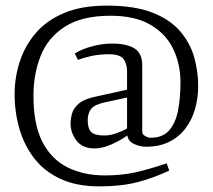

<svg xmlns="http://www.w3.org/2000/svg" viewBox="-20 -579 757 683"><path d="M334 84Q253 84 195.5 57.5Q138 31 102 -15.5Q66 -62 49 -121Q32 -180 32 -244Q32 -303 50 -359Q68 -415 106.5 -460.5Q145 -506 207.5 -532.5Q270 -559 360 -559Q459 -559 522.5 -534Q586 -509 621.5 -467Q657 -425 671 -374.5Q685 -324 685 -273Q685 -231 674 -192Q663 -153 640 -122.5Q617 -92 582 -74.5Q547 -57 499 -57Q479 -57 457.5 -66.5Q436 -76 433 -97Q404 -77 373.5 -64Q343 -51 317 -51Q273 -51 252 -79Q231 -107 231 -139Q231 -157 236.5 -176Q242 -195 261 -211Q280 -227 319 -235L432 -260V-324Q432 -353 419 -369.5Q406 -386 368 -386Q334 -386 306 -380Q278 -374 257 -366L246 -389Q273 -405 308.5 -414.5Q344 -424 380 -424Q430 -424 458 -407Q486 -390 486 -346V-110Q486 -101 496.5 -95Q507 -89 516 -89Q559 -89 582 -115.5Q605 -142 613.5 -187Q622 -232 622 -287Q622 -350 596.5 -404Q571 -458 516 -490.5Q461 -523 373 -523Q272 -523 211.5 -484.5Q151 -446 125 -381Q99 -316 99 -238Q99 -136 131 -74Q163 -12 220.5 16.5Q278 45 353 45Q415 45 464.5 33.5Q514 22 573 2L582 28Q524 55 467 69.5Q410 84 334 84ZM351 -97Q372 -97 395.5 -105.5Q419 -114 432 -122V-232L353 -215Q316 -207 304 -191.5Q292 -176 292 -151Q292 -121 305 -109Q318 -97 351 -97Z"/></svg>

Font: Manuale Light
Style: Regular
Weight: 300
Designer: Eduardo Tunni / Pablo Cosgaya
Foundry: Eduardo Tunni / Pablo Cosgaya
Version: Version 1.002